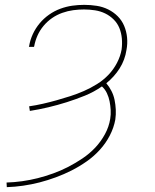

<svg xmlns="http://www.w3.org/2000/svg" viewBox="-20 -548 640 791"><path d="M8 223 7 204Q39 203 71.5 198.5Q104 194 135.5 186Q167 178 199 166.5Q231 155 261 139.5Q291 124 320 104.5Q349 85 372.5 60Q396 35 412.5 4.5Q429 -26 434 -58Q437 -76 436 -94.5Q435 -113 431.5 -130.5Q428 -148 420.5 -164Q413 -180 400 -192Q367 -169 330 -154Q293 -139 255 -127Q217 -115 179 -106Q141 -97 103 -91L100 -110Q128 -114 156.5 -120.5Q185 -127 213.5 -135Q242 -143 270 -152Q298 -161 325.5 -173Q353 -185 379.5 -201.5Q406 -218 427 -240Q448 -262 462 -289Q476 -316 481 -344Q484 -367 482 -389.5Q480 -412 472 -432Q464 -452 448.5 -467.5Q433 -483 413.5 -492.5Q394 -502 371.5 -505.5Q349 -509 326 -509Q304 -509 281.5 -506Q259 -503 236.5 -495Q214 -487 194.5 -473.5Q175 -460 159.5 -441.5Q144 -423 134.5 -401.5Q125 -380 121 -358L120 -355H99L100 -358Q104 -383 115 -407Q126 -431 143 -451.5Q160 -472 182 -487.5Q204 -503 228.5 -512Q253 -521 277.5 -524.5Q302 -528 327 -528Q353 -528 378.5 -524Q404 -520 426 -509Q448 -498 465 -481Q482 -464 491.5 -441.5Q501 -419 503.5 -393.5Q506 -368 501 -342Q498 -322 491 -303Q484 -284 473 -266.5Q462 -249 448 -233.5Q434 -218 418 -205Q430 -191 439 -173.5Q448 -156 452 -136.5Q456 -117 457 -96.5Q458 -76 455 -55Q449 -22 432.5 10Q416 42 391.5 69Q367 96 337 117Q307 138 275.5 154Q244 170 210 182.5Q176 195 143 203.5Q110 212 75.5 217Q41 222 8 223Z"/></svg>

Font: Iosevka Thin Extended Oblique
Style: Regular
Weight: 100
Width: 7
Italic angle: -9°
Monospace: yes
Designer: Belleve Invis
Foundry: Belleve Invis
Version: Version 32.5.0; ttfautohint (v1.8.4)